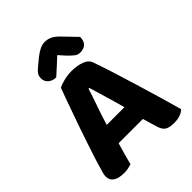

<svg xmlns="http://www.w3.org/2000/svg" viewBox="-238 -964 1097 1097"><g transform="rotate(-45 310.0 -415.5)"><path d="M319 -737Q296 -716 272 -693.5Q248 -671 225 -651Q197 -651 178 -667Q159 -683 159 -708Q159 -728 168.5 -741.5Q178 -755 202 -774L237 -803Q263 -823 282.5 -832Q302 -841 321 -841Q345 -841 364.5 -831.5Q384 -822 404 -802L485 -718Q485 -686 468.5 -670Q452 -654 423 -654Q404 -654 389 -665.5Q374 -677 351 -701ZM407 -133H211Q200 -97 190.5 -62Q181 -27 174 0Q161 4 147 7Q133 10 113 10Q69 10 46.5 -5.5Q24 -21 24 -50Q24 -64 28 -77Q32 -90 37 -107Q44 -134 57 -174Q70 -214 85.5 -260.5Q101 -307 118 -356Q135 -405 151 -449.5Q167 -494 180 -531Q193 -568 202 -590Q217 -599 248.5 -607Q280 -615 311 -615Q356 -615 390.5 -602.5Q425 -590 435 -561Q454 -508 476 -438Q498 -368 520.5 -294Q543 -220 564 -148Q585 -76 601 -19Q590 -6 568.5 2Q547 10 517 10Q474 10 456.5 -5Q439 -20 431 -52ZM310 -475Q296 -430 275.5 -372.5Q255 -315 237 -255H380Q363 -318 345.5 -375.5Q328 -433 316 -475Z"/></g></svg>

Font: Baloo 2 Latin
Style: Bold
Weight: 400
Designer: Sarang Kulkarni and Ek Type
Foundry: Ek Type
Version: Version 1.001